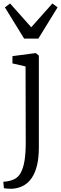

<svg xmlns="http://www.w3.org/2000/svg" viewBox="-34 -872 360 1134"><path d="M42 242.5Q36.5 243 25 242.8Q13.5 242.5 2.8 241.5Q-8 240.5 -11 239L-14.5 201Q-7 201.5 9 199Q25 196.5 42 190Q71 179.5 87.5 150.2Q104 121 111 76Q118 31 118 -26.5L117 -479.5L39.5 -497.5V-540.5L173 -558H178L195.5 -543.5V-1Q195.5 58.5 185 103Q174.5 147.5 154.5 177.5Q134.5 207.5 106 223.5Q77.5 239.5 42 242.5ZM108.5 -644 -5 -828.5 25.5 -851.5 150.5 -711 275.5 -851.5 306 -828.5 192.5 -644Z"/></svg>

Font: Merriweather 36pt Light
Style: Regular
Weight: 300
Designer: Eben Sorkin
Foundry: Eben Sorkin
Version: Version 2.100